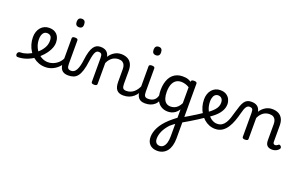

<svg xmlns="http://www.w3.org/2000/svg" viewBox="-230 -1451 4213 2689"><g transform="rotate(20 1876.5 -106.0)"><path d="M-60 17Q-74 17 -81 5.5Q-88 -6 -86.5 -20.5Q-85 -35 -74 -46.5Q-63 -58 -41 -58Q5 -58 53.5 -76Q102 -94 146 -124Q190 -154 221 -189Q243 -214 258.5 -239.5Q274 -265 282 -292.5Q290 -320 290 -349Q290 -401 270 -420.5Q250 -440 216 -440Q202 -440 195.5 -452Q189 -464 189.5 -479.5Q190 -495 197.5 -507Q205 -519 219 -519Q276 -519 311.5 -496Q347 -473 363 -435.5Q379 -398 379 -355Q379 -321 366.5 -285Q354 -249 332 -214.5Q310 -180 281 -148Q238 -100 183 -62.5Q128 -25 66.5 -4Q5 17 -60 17Z M352 17Q300 17 254 0Q208 -17 170 -48Q132 -79 105 -121.5Q78 -164 63 -214.5Q48 -265 48 -321Q48 -364 60.5 -400.5Q73 -437 96 -463.5Q119 -490 150.5 -504.5Q182 -519 219 -519Q233 -519 239.5 -507Q246 -495 245.5 -479.5Q245 -464 237 -452Q229 -440 215 -440Q198 -440 184 -432.5Q170 -425 159.5 -410Q149 -395 143 -373.5Q137 -352 137 -323Q137 -266 155.5 -218Q174 -170 206 -134.5Q238 -99 278.5 -79.5Q319 -60 363 -60Q411 -60 454.5 -80.5Q498 -101 529.5 -136Q561 -171 574 -216Q577 -225 589 -225.5Q601 -226 611.5 -220.5Q622 -215 619 -203Q604 -139 565 -89.5Q526 -40 470.5 -11.5Q415 17 352 17Z M694 17Q660 17 635 7.5Q610 -2 594 -21.5Q578 -41 570.5 -70.5Q563 -100 563 -140V-489Q563 -502 573.5 -508.5Q584 -515 605 -515Q627 -515 638 -508.5Q649 -502 649 -489V-140Q649 -95 662.5 -76.5Q676 -58 713 -58Q727 -58 734 -46.5Q741 -35 739.5 -20.5Q738 -6 727 5.5Q716 17 694 17ZM607 -669Q579 -669 564.5 -684.5Q550 -700 550 -731Q550 -763 564.5 -779Q579 -795 607 -795Q634 -795 648 -779Q662 -763 662 -731Q663 -700 648.5 -684.5Q634 -669 607 -669Z M694 17Q685 17 681 5.5Q677 -6 679 -20.5Q681 -35 689 -46.5Q697 -58 712 -58Q736 -58 754.5 -71Q773 -84 787 -110Q801 -136 811 -174Q821 -212 827 -263Q836 -337 850.5 -385.5Q865 -434 885 -462.5Q905 -491 930 -503Q955 -515 985 -515Q994 -515 998.5 -503.5Q1003 -492 1002.5 -477.5Q1002 -463 997 -451.5Q992 -440 983 -440Q971 -440 959.5 -433.5Q948 -427 938 -409.5Q928 -392 919.5 -359.5Q911 -327 904 -275Q893 -185 874.5 -127.5Q856 -70 830.5 -38.5Q805 -7 771 5Q737 17 694 17Z M1515 17Q1481 17 1456 7.5Q1431 -2 1415 -21.5Q1399 -41 1391.5 -70.5Q1384 -100 1384 -140V-326Q1384 -361 1373.5 -386.5Q1363 -412 1341 -425.5Q1319 -439 1282 -439Q1261 -439 1238.5 -433Q1216 -427 1195.5 -413.5Q1175 -400 1156.5 -378Q1138 -356 1124 -324V-11Q1124 2 1113 8.5Q1102 15 1080 15Q1059 15 1048.5 8.5Q1038 2 1038 -11V-369Q1038 -411 1026 -425.5Q1014 -440 983 -440Q968 -440 961 -451.5Q954 -463 954 -477.5Q954 -492 962 -503.5Q970 -515 985 -515Q1012 -515 1033.5 -509.5Q1055 -504 1071.5 -492.5Q1088 -481 1099 -463.5Q1110 -446 1116 -422L1118 -414Q1132 -438 1151 -457Q1170 -476 1192.5 -490Q1215 -504 1240.5 -511.5Q1266 -519 1294 -519Q1346 -519 1385.5 -500Q1425 -481 1447.5 -440.5Q1470 -400 1470 -334V-140Q1470 -95 1483.5 -76.5Q1497 -58 1534 -58Q1548 -58 1555 -46.5Q1562 -35 1560.5 -20.5Q1559 -6 1548 5.5Q1537 17 1515 17Z M1515 17Q1501 17 1494.5 5.5Q1488 -6 1489.5 -20.5Q1491 -35 1502 -46.5Q1513 -58 1534 -58Q1567 -58 1595 -69Q1623 -80 1646 -100Q1669 -120 1686.5 -147Q1704 -174 1716 -205Q1722 -220 1733.5 -218.5Q1745 -217 1753.5 -207Q1762 -197 1759 -186Q1744 -138 1720.5 -100.5Q1697 -63 1666.5 -36.5Q1636 -10 1598 3.5Q1560 17 1515 17Z M1840 17Q1806 17 1781 7.5Q1756 -2 1740 -21.5Q1724 -41 1716.5 -70.5Q1709 -100 1709 -140V-489Q1709 -502 1719.5 -508.5Q1730 -515 1751 -515Q1773 -515 1784 -508.5Q1795 -502 1795 -489V-140Q1795 -95 1808.5 -76.5Q1822 -58 1859 -58Q1873 -58 1880 -46.5Q1887 -35 1885.5 -20.5Q1884 -6 1873 5.5Q1862 17 1840 17ZM1753 -669Q1725 -669 1710.5 -684.5Q1696 -700 1696 -731Q1696 -763 1710.5 -779Q1725 -795 1753 -795Q1780 -795 1794 -779Q1808 -763 1808 -731Q1809 -700 1794.5 -684.5Q1780 -669 1753 -669Z M1840 17Q1826 17 1819.5 5.5Q1813 -6 1814.5 -20.5Q1816 -35 1827 -46.5Q1838 -58 1859 -58Q1889 -58 1912.5 -66Q1936 -74 1953 -90Q1970 -106 1980.5 -130Q1991 -154 1995 -186Q1997 -201 2010 -205.5Q2023 -210 2035.5 -205.5Q2048 -201 2046 -186Q2042 -133 2025 -94.5Q2008 -56 1981 -31.5Q1954 -7 1918.5 5Q1883 17 1840 17Z M2228 583Q2157 583 2115.5 543Q2074 503 2074 431Q2074 395 2084 358.5Q2094 322 2113.5 284.5Q2133 247 2163.5 209Q2194 171 2234 134Q2251 119 2268 104.5Q2285 90 2302.5 76.5Q2320 63 2337 50V-75Q2314 -38 2286.5 -18.5Q2259 1 2231.5 8.5Q2204 16 2177 16Q2120 16 2076 -11.5Q2032 -39 2007 -95Q1982 -151 1982 -236Q1982 -288 1992 -332Q2002 -376 2020.5 -411Q2039 -446 2066.5 -470Q2094 -494 2129 -507Q2164 -520 2206 -520Q2234 -520 2254 -517.5Q2274 -515 2293.5 -508Q2313 -501 2337 -485V-490Q2337 -503 2347.5 -509.5Q2358 -516 2380 -516Q2401 -516 2412 -509.5Q2423 -503 2423 -490V325Q2423 386 2409.5 434.5Q2396 483 2370.5 515.5Q2345 548 2308.5 565.5Q2272 583 2228 583ZM2236 506Q2268 506 2290.5 484.5Q2313 463 2325 423Q2337 383 2337 323V142Q2324 150 2312.5 159Q2301 168 2291 176.5Q2281 185 2270 194Q2244 222 2224 250.5Q2204 279 2190.5 308Q2177 337 2170 366.5Q2163 396 2163 424Q2163 450 2171.5 468Q2180 486 2196.5 496Q2213 506 2236 506ZM2190 -64Q2219 -64 2245.5 -74Q2272 -84 2295.5 -107Q2319 -130 2337 -167V-405Q2306 -424 2276 -432.5Q2246 -441 2215 -441Q2189 -441 2166.5 -433Q2144 -425 2126.5 -409Q2109 -393 2096.5 -369Q2084 -345 2077.5 -313Q2071 -281 2071 -240Q2071 -185 2084 -145.5Q2097 -106 2123.5 -85Q2150 -64 2190 -64Z M2710 -90Q2665 -59 2615 -27Q2565 5 2513 36Q2461 67 2410 96Q2402 101 2393 94.5Q2384 88 2378 75.5Q2372 63 2371.5 50.5Q2371 38 2380 32Q2428 4 2479 -26Q2530 -56 2579.5 -87.5Q2629 -119 2676 -151Q2684 -157 2694 -151Q2704 -145 2711 -133Q2718 -121 2718.5 -109Q2719 -97 2710 -90Z M2678 -148Q2714 -174 2744 -198Q2774 -222 2795.5 -246.5Q2817 -271 2828.5 -297.5Q2840 -324 2840 -353Q2840 -396 2820 -418Q2800 -440 2766 -440Q2752 -440 2745.5 -452Q2739 -464 2739.5 -479.5Q2740 -495 2747.5 -507Q2755 -519 2769 -519Q2826 -519 2861.5 -496Q2897 -473 2913.5 -438Q2930 -403 2930 -365Q2930 -337 2921.5 -309Q2913 -281 2896 -253.5Q2879 -226 2853.5 -199.5Q2828 -173 2793.5 -147Q2759 -121 2715 -95Z M2882 17Q2836 17 2793.5 0Q2751 -17 2715.5 -48Q2680 -79 2653.5 -121.5Q2627 -164 2612.5 -214.5Q2598 -265 2598 -321Q2598 -364 2610.5 -400.5Q2623 -437 2646 -463.5Q2669 -490 2700.5 -504.5Q2732 -519 2769 -519Q2783 -519 2789.5 -507Q2796 -495 2795.5 -479.5Q2795 -464 2787 -452Q2779 -440 2765 -440Q2752 -440 2740 -435Q2728 -430 2718 -420.5Q2708 -411 2701.5 -397Q2695 -383 2691 -364.5Q2687 -346 2687 -323Q2687 -266 2704 -218Q2721 -170 2749.5 -134.5Q2778 -99 2813 -79.5Q2848 -60 2884 -60Q2925 -60 2954 -78Q2983 -96 3003.5 -128.5Q3024 -161 3039.5 -205.5Q3055 -250 3069 -304Q3084 -358 3098.5 -398Q3113 -438 3131 -464Q3149 -490 3174 -502.5Q3199 -515 3235 -515Q3249 -515 3255.5 -503.5Q3262 -492 3261.5 -477.5Q3261 -463 3253.5 -451.5Q3246 -440 3232 -440Q3218 -440 3206.5 -433Q3195 -426 3185 -411Q3175 -396 3166 -371Q3157 -346 3148 -310Q3133 -252 3112.5 -194Q3092 -136 3061 -88Q3030 -40 2986.5 -11.5Q2943 17 2882 17Z M3330 15Q3309 15 3298.5 8.5Q3288 2 3288 -11V-369Q3288 -411 3276 -425.5Q3264 -440 3233 -440Q3218 -440 3211 -451.5Q3204 -463 3204 -477.5Q3204 -492 3212 -503.5Q3220 -515 3235 -515Q3262 -515 3283.5 -509.5Q3305 -504 3321.5 -492.5Q3338 -481 3349 -463.5Q3360 -446 3366 -422L3368 -414Q3382 -438 3401 -457Q3420 -476 3442.5 -490Q3465 -504 3490.5 -511.5Q3516 -519 3544 -519Q3596 -519 3635.5 -500Q3675 -481 3697.5 -440.5Q3720 -400 3720 -334V-96Q3720 -83 3724 -74.5Q3728 -66 3735.5 -62Q3743 -58 3752 -58Q3761 -58 3768.5 -61Q3776 -64 3783 -69.5Q3790 -75 3797 -80Q3805 -86 3815 -82Q3825 -78 3832 -70Q3840 -60 3840.5 -50Q3841 -40 3835 -31Q3824 -16 3807.5 -5Q3791 6 3772 11.5Q3753 17 3733 17Q3707 17 3688 10Q3669 3 3657 -10Q3645 -23 3639.5 -42.5Q3634 -62 3634 -86V-326Q3634 -361 3623.5 -386.5Q3613 -412 3591 -425.5Q3569 -439 3532 -439Q3511 -439 3488.5 -433Q3466 -427 3445.5 -413.5Q3425 -400 3406.5 -378Q3388 -356 3374 -324V-11Q3374 2 3363 8.5Q3352 15 3330 15Z"/></g></svg>

Font: Playwrite AR
Style: Regular
Weight: 400
Designer: Veronika Burian, José Scaglione
Foundry: TypeTogether
Version: Version 1.002